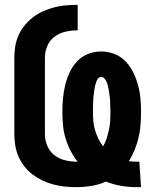

<svg xmlns="http://www.w3.org/2000/svg" viewBox="-20 -763 640 791"><path d="M542 8Q510 8 478 2.5Q446 -3 416 -15Q388 -2 356.5 3Q325 8 294 8Q270 8 246.5 5.5Q223 3 200 -3Q177 -9 155 -19.5Q133 -30 114.5 -44Q96 -58 81 -77Q66 -96 56.5 -117.5Q47 -139 43 -163Q39 -187 39 -210V-525Q39 -549 43 -573Q47 -597 57 -619Q67 -641 82.5 -659.5Q98 -678 117 -692.5Q136 -707 158.5 -717Q181 -727 204.5 -733Q228 -739 252 -741Q276 -743 300 -743V-638Q275 -638 250 -632.5Q225 -627 205 -612Q185 -597 175 -573.5Q165 -550 165 -525V-210Q165 -186 174.5 -163Q184 -140 202.5 -125Q221 -110 245 -103.5Q269 -97 293 -97Q295 -97 296.5 -97Q298 -97 300 -97Q283 -118 270.5 -142.5Q258 -167 250 -193.5Q242 -220 239.5 -247.5Q237 -275 237 -302Q237 -330 239.5 -357.5Q242 -385 248.5 -412Q255 -439 266.5 -464Q278 -489 297 -509.5Q316 -530 342 -540.5Q368 -551 396 -551Q424 -551 450.5 -541Q477 -531 496.5 -511Q516 -491 528.5 -465.5Q541 -440 548.5 -413Q556 -386 558.5 -358Q561 -330 561 -302Q561 -275 559 -249Q557 -223 551 -197Q545 -171 535 -146.5Q525 -122 511 -99Q519 -98 527.5 -97.5Q536 -97 544 -97Q546 -97 548.5 -97Q551 -97 554 -97L561 8Q556 8 551.5 8Q547 8 542 8ZM405 -160Q414 -176 419.5 -193.5Q425 -211 429 -229Q433 -247 434 -265.5Q435 -284 435 -302Q435 -310 434.5 -317.5Q434 -325 434 -333Q434 -341 433.5 -349Q433 -357 432 -364.5Q431 -372 430 -380Q429 -388 427.5 -395.5Q426 -403 424 -411Q422 -419 419 -426Q416 -433 410.5 -439.5Q405 -446 397 -446Q389 -446 384 -439.5Q379 -433 376.5 -425.5Q374 -418 372 -410.5Q370 -403 369 -395Q368 -387 367 -379.5Q366 -372 365 -364Q364 -356 364 -348.5Q364 -341 363.5 -333Q363 -325 363 -317.5Q363 -310 363 -302Q363 -283 364.5 -264Q366 -245 371.5 -227Q377 -209 385 -192Q393 -175 405 -160Z"/></svg>

Font: Iosevka Curly XBdEx
Style: Regular
Weight: 800
Width: 7
Monospace: yes
Designer: Belleve Invis
Foundry: Belleve Invis
Version: Version 11.1.0; ttfautohint (v1.8.3)